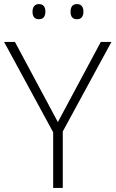

<svg xmlns="http://www.w3.org/2000/svg" viewBox="-20 -919 565 939"><path d="M263 -322 473 -714H525L287 -276V0H240V-272L0 -714H53ZM139 -862Q139 -879 147 -889Q155 -899 170 -899Q187 -899 194.5 -889Q202 -879 202 -862Q202 -845 194.5 -835Q187 -825 170 -825Q139 -825 139 -862ZM325 -862Q325 -879 332.5 -889Q340 -899 356 -899Q373 -899 380.5 -889Q388 -879 388 -862Q388 -845 380.5 -835Q373 -825 356 -825Q325 -825 325 -862Z"/></svg>

Font: Noto Kufi Arabic ExtraLight
Style: Regular
Weight: 200
Designer: Monotype Design Team, David Williams, Khaled Hosny
Foundry: Google LLC
Version: Version 2.109; ttfautohint (v1.8.4.7-5d5b)